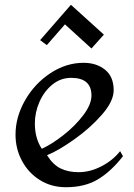

<svg xmlns="http://www.w3.org/2000/svg" viewBox="-20 -772 562 804"><path d="M456 -394Q456 -348 406.5 -291.5Q357 -235 290.5 -188Q224 -141 177 -122Q202 -82 234 -66.5Q266 -51 309 -51Q357 -51 404.5 -75.5Q452 -100 483 -139L495 -118Q446 -55 391 -21.5Q336 12 256 12Q195 12 147 -18Q99 -48 72 -98.5Q45 -149 45 -208Q45 -282 85 -352Q125 -422 191 -465.5Q257 -509 330 -509Q384 -509 420 -480Q456 -451 456 -394ZM126 -255Q126 -193 155 -149Q197 -168 246 -206.5Q295 -245 329 -290Q363 -335 363 -372Q363 -446 278 -446Q234 -446 199.5 -418Q165 -390 145.5 -346Q126 -302 126 -255ZM415 -627 363 -569 252 -670 176 -583 148 -604 277 -752Z"/></svg>

Font: Amita
Style: Regular
Weight: 400
Designer: Eduardo Rodriguez Tunni, Modular Infotech, Brian J. Bonislawsky
Foundry: Eduardo Rodriguez Tunni, Modular Infotech, Brian J. Bonislawsky
Version: Version 1.004